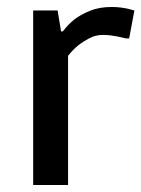

<svg xmlns="http://www.w3.org/2000/svg" viewBox="-20 -530 405 550"><path d="M275 -430Q254 -430 236 -420.5Q218 -411 204 -400Q188 -387 175 -370V0H75V-500H145L155 -440H160Q174 -459 194 -475Q211 -488 237.5 -499Q264 -510 300 -510Q313 -510 325 -508.5Q337 -507 346 -505Q357 -502 365 -500L350 -420H340Q330 -422 319 -425Q309 -427 297.5 -428.5Q286 -430 275 -430Z"/></svg>

Font: Scada
Style: Regular
Weight: 400
Designer: Jovanny Lemonad
Foundry: Jovanny Lemonad
Version: Version 3.005; ttfautohint (v0.91) -l 8 -r 50 -G 200 -x 0 -w